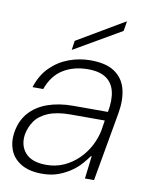

<svg xmlns="http://www.w3.org/2000/svg" viewBox="-81 -759 643 831"><g transform="rotate(10 240.0 -344.0)"><path d="M161 12Q104 12 68.5 -9.5Q33 -31 19.5 -66Q6 -101 12 -141Q20 -195 51 -230.5Q82 -266 131.5 -283.5Q181 -301 243 -301H396Q406 -354 397 -391.5Q388 -429 359 -448.5Q330 -468 280 -468Q216 -468 170 -439Q124 -410 103 -350H56Q73 -404 108 -439Q143 -474 189 -491Q235 -508 284 -508Q353 -508 391 -481.5Q429 -455 440.5 -409.5Q452 -364 442 -305L388 0H348L360 -100H357Q347 -86 330.5 -66.5Q314 -47 289.5 -29.5Q265 -12 233.5 0Q202 12 161 12ZM173 -29Q214 -29 249.5 -45Q285 -61 312.5 -88Q340 -115 357.5 -148.5Q375 -182 382 -217L389 -262H239Q179 -262 141 -246Q103 -230 84 -203Q65 -176 59 -142Q52 -93 80.5 -61Q109 -29 173 -29ZM195 -538 201 -579 406 -700H409L402 -658Z"/></g></svg>

Font: DM Sans 36pt ExtraLight
Style: Italic
Weight: 250
Italic angle: -10°
Designer: Colophon Foundry, Jonny Pinhorn
Foundry: Colophon Foundry
Version: Version 4.004;gftools[0.9.30]